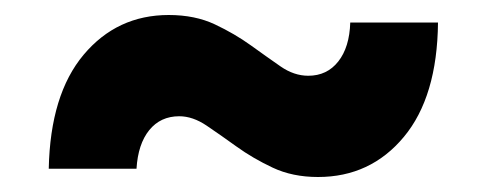

<svg xmlns="http://www.w3.org/2000/svg" viewBox="-20 -479 649 256"><path d="M404 -243Q370 -243 343.5 -255.5Q317 -268 295.5 -283.5Q274 -299 255.5 -311.5Q237 -324 219 -324Q194 -324 179 -305.5Q164 -287 162 -254H45Q47 -353 91.5 -406Q136 -459 205 -459Q240 -459 266.5 -446.5Q293 -434 314.5 -418.5Q336 -403 354 -390.5Q372 -378 391 -378Q416 -378 431 -397Q446 -416 447 -449H564Q563 -350 518.5 -296.5Q474 -243 404 -243Z"/></svg>

Font: MOST Montserrat ExtraBold
Style: Regular
Weight: 800
Designer: Julieta Ulanovsky
Foundry: Julieta Ulanovsky
Version: Version 8.000;March 11, 2024;FontCreator 15.0.0.2926 64-bit